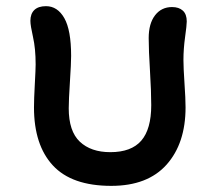

<svg xmlns="http://www.w3.org/2000/svg" viewBox="-20 -668 694 626"><path d="M342.8 -62Q213.9 -62 152.3 -128.7Q90.8 -195.3 90.8 -317.9Q90.8 -344.7 93.5 -393.6Q96.2 -442.4 96.2 -458Q96.2 -509.8 87.6 -547.4Q79.1 -585 79.1 -600.1Q79.1 -623 92 -635.5Q105 -647.9 129.9 -647.9Q167.5 -647.9 189.7 -608.9Q211.9 -569.8 211.9 -485.8Q211.9 -461.4 208 -401.6Q204.1 -341.8 204.1 -314.9Q204.1 -240.2 240.2 -206.1Q276.4 -171.9 339.8 -171.9Q408.2 -171.9 440.7 -209.5Q473.1 -247.1 473.1 -325.2Q473.1 -370.1 469 -437Q464.8 -503.9 464.8 -543.9Q464.8 -591.3 485.6 -618.2Q506.3 -645 541 -645Q563.5 -645 576.2 -633.3Q588.9 -621.6 588.9 -598.1Q588.9 -585.9 583.5 -547.4Q578.1 -508.8 578.1 -472.2Q578.1 -447.3 581.5 -396.7Q585 -346.2 585 -317.9Q585 -200.7 523.2 -131.3Q461.4 -62 342.8 -62Z"/></svg>

Font: Shantell Sans Irregular Bouncy
Style: Regular
Weight: 500
Designer: Stephen Nixon, Anya Danilova, Shantell Martin
Foundry: Arrow Type
Version: Version 1.006;[9816181b4]